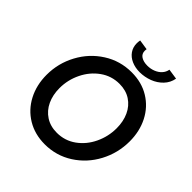

<svg xmlns="http://www.w3.org/2000/svg" viewBox="-240 -1078 1251 1251"><g transform="rotate(45 385.5 -453.0)"><path d="M60.5 -322.8Q60.5 -429.2 110.6 -522.2Q160.6 -615.2 248 -670.9Q335.4 -726.6 441.4 -726.6Q534.2 -726.6 604.2 -683.6Q674.3 -640.6 712.4 -566.2Q750.5 -491.7 750.5 -398.9Q750.5 -291.5 700.9 -198.2Q651.4 -105 564.5 -49.3Q477.5 6.3 372.1 6.3Q280.3 6.3 209.5 -36.4Q138.7 -79.1 99.6 -154.1Q60.5 -229 60.5 -322.8ZM629.9 -399.4Q629.9 -461.9 607.2 -511.2Q584.5 -560.5 541.3 -588.9Q498 -617.2 438.5 -617.2Q365.2 -617.2 306.4 -575.2Q247.6 -533.2 214.4 -464.8Q181.2 -396.5 181.2 -320.8Q181.2 -258.3 204.3 -208.7Q227.5 -159.2 271.2 -130.9Q314.9 -102.5 374.5 -102.5Q448.2 -102.5 506.6 -144.5Q564.9 -186.5 597.4 -254.9Q629.9 -323.2 629.9 -399.4ZM330.6 -883.3Q330.6 -897 333.5 -912.1L403.3 -901.4Q401.9 -893.6 401.9 -886.2Q401.9 -857.4 424.6 -843Q447.3 -828.6 482.4 -828.6Q512.2 -828.6 538.1 -838.9Q564 -849.1 581.3 -867.9Q598.6 -886.7 603 -912.1L674.8 -901.4Q667 -857.9 637 -826.7Q606.9 -795.4 564.9 -779.5Q522.9 -763.7 478 -763.2Q435.5 -763.2 401.9 -778.1Q368.2 -793 349.4 -820.3Q330.6 -847.7 330.6 -883.3Z"/></g></svg>

Font: Reddit Sans Chocolate SemiBold
Style: Italic
Weight: 600
Italic angle: -11.25°
Designer: Stephen Hutchings
Version: Version 1.013